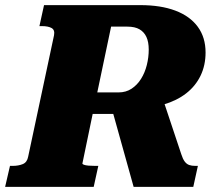

<svg xmlns="http://www.w3.org/2000/svg" viewBox="-56 -730 859 750"><path d="M377 -319 575 -359 652 -128Q658 -109 665.5 -99Q673 -89 683 -85.5Q693 -82 707 -82H717L699 0H466ZM328 -82 310 0H-36L-17 -82H-7Q16 -82 33 -89Q50 -96 54 -118L155 -592Q159 -613 145.5 -620.5Q132 -628 108 -628H98L116 -710H492Q572 -710 629 -688.5Q686 -667 716.5 -625.5Q747 -584 747 -525Q747 -475 727.5 -434.5Q708 -394 671.5 -365.5Q635 -337 582.5 -321.5Q530 -306 463 -304Q454 -299 449 -296Q444 -293 440.5 -290.5Q437 -288 431 -285H306L266 -92Q265 -89 271.5 -86.5Q278 -84 290 -83Q302 -82 316 -82ZM441 -626H378L324 -369H407Q436 -369 458 -383.5Q480 -398 495 -422Q510 -446 517.5 -476Q525 -506 525 -536Q525 -566 516 -585.5Q507 -605 489 -615.5Q471 -626 441 -626Z"/></svg>

Font: Roboto Serif 20pt ExtraBold
Style: Italic
Weight: 800
Italic angle: -10°
Version: Version 1.007